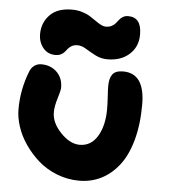

<svg xmlns="http://www.w3.org/2000/svg" viewBox="-52 -784 723 822"><g transform="rotate(5 309.5 -373.5)"><path d="M169.9 -537.1Q137.2 -537.1 117.2 -561.5Q97.2 -585.9 97.2 -621.1Q97.2 -668.9 129.4 -702.9Q161.6 -736.8 225.1 -736.8Q247.6 -736.8 267.8 -730.7Q288.1 -724.6 302.2 -715.8Q316.4 -707 328.9 -698Q341.3 -689 353 -682.9Q364.7 -676.8 375 -676.8Q389.2 -676.8 399.4 -682.1Q409.7 -687.5 416.3 -695.3Q422.9 -703.1 429 -711.2Q435.1 -719.2 444.6 -724.6Q454.1 -730 466.8 -730Q523.9 -730 523.9 -655.8Q523.9 -603.5 488 -570.8Q452.1 -538.1 393.1 -538.1Q365.7 -538.1 342 -550.3Q318.4 -562.5 298.8 -574.7Q279.3 -586.9 262.2 -586.9Q248 -586.9 238 -581.8Q228 -576.7 221.9 -569.3Q215.8 -562 210 -554.7Q204.1 -547.4 194.1 -542.2Q184.1 -537.1 169.9 -537.1ZM318.8 -9.8Q268.6 -9.8 222.7 -27.8Q176.8 -45.9 143.1 -75.4Q109.4 -105 84 -141.8Q58.6 -178.7 45.9 -217.5Q33.2 -256.3 33.2 -292Q33.2 -377.4 64.9 -457Q70.3 -472.2 83.5 -482.2Q96.7 -492.2 113.8 -492.2Q154.3 -492.2 180.7 -466.8Q207 -441.4 207 -399.9Q207 -387.7 196 -353Q185.1 -318.4 185.1 -292Q185.1 -247.1 225.3 -205.1Q265.6 -163.1 307.1 -163.1Q356.4 -163.1 383.8 -209Q411.1 -254.9 411.1 -325.2Q411.1 -347.7 409.2 -377.9Q407.2 -408.2 407.2 -423.8Q407.2 -458 420.2 -475.1Q433.1 -492.2 465.8 -492.2Q559.1 -492.2 559.1 -357.9Q559.1 -272 540.5 -204.8Q522 -137.7 489 -95.5Q456.1 -53.2 412.8 -31.5Q369.6 -9.8 318.8 -9.8Z"/></g></svg>

Font: Shantell Sans Irregular
Style: Bold
Weight: 700
Designer: Stephen Nixon, Anya Danilova, Shantell Martin
Foundry: Arrow Type
Version: Version 1.006;[9816181b4]